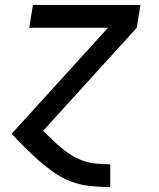

<svg xmlns="http://www.w3.org/2000/svg" viewBox="-20 -540 640 775"><path d="M424 215Q382 215 341.5 210.5Q301 206 264 191.5Q227 177 196 155Q165 133 136 107.5Q107 82 80 55Q53 28 27 0L416 -428H98L113 -520H547L532 -428L154 -12Q172 6 190.5 23.5Q209 41 228.5 57.5Q248 74 270 87.5Q292 101 317 109.5Q342 118 369 120.5Q396 123 424 123H425V215Z"/></svg>

Font: Iosevka Aile Semibold
Style: Italic
Weight: 600
Italic angle: -9°
Designer: Belleve Invis
Foundry: Belleve Invis
Version: Version 31.1.0; ttfautohint (v1.8.4)